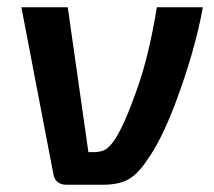

<svg xmlns="http://www.w3.org/2000/svg" viewBox="-20 -510 590 530"><path d="M413 -490H540Q518 -368 463 -222Q424 -120 386 -68Q362 -31 335.5 -15.5Q309 0 263 0H164Q132 0 127 -31L39 -490H167L224 -90H238Q258 -90 270.5 -97Q283 -104 297 -125Q324 -166 358 -263Q391 -355 413 -490Z"/></svg>

Font: Exo 2.0 Semi Bold
Style: Italic
Weight: 600
Italic angle: -8°
Designer: Natanael Gama
Version: Version 1.001;PS 001.001;hotconv 1.0.70;makeotf.lib2.5.58329